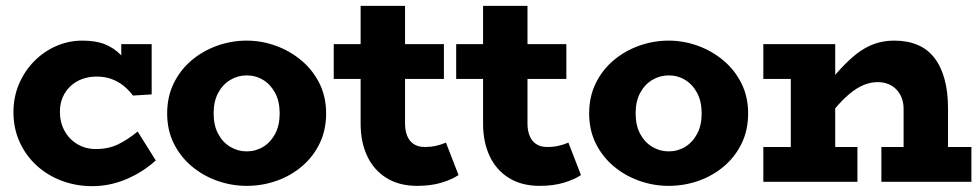

<svg xmlns="http://www.w3.org/2000/svg" viewBox="-20 -622 3351 657"><path d="M296 15Q240 15 191 -3.5Q142 -22 105 -56Q68 -90 47 -136.5Q26 -183 26 -238Q26 -290 45 -334.5Q64 -379 97 -412.5Q130 -446 172.5 -464.5Q215 -483 262 -483Q308 -483 339 -470.5Q370 -458 393.5 -434Q417 -410 438 -375L395 -381V-471H499V-299L435 -295Q420 -315 401.5 -329.5Q383 -344 360.5 -352Q338 -360 311 -360Q284 -360 261 -351.5Q238 -343 221 -327Q204 -311 194.5 -289Q185 -267 185 -240Q185 -203 201 -174Q217 -145 245 -128.5Q273 -112 308 -112Q351 -112 384 -128Q417 -144 451 -172L513 -73Q469 -33 412.5 -9Q356 15 296 15Z M824 14Q772 14 723 -3.5Q674 -21 635.5 -53.5Q597 -86 574.5 -131.5Q552 -177 552 -234Q552 -291 574.5 -337Q597 -383 635.5 -415.5Q674 -448 723 -465.5Q772 -483 824 -483Q875 -483 923.5 -465.5Q972 -448 1011 -415.5Q1050 -383 1073 -337Q1096 -291 1096 -234Q1096 -177 1074 -131.5Q1052 -86 1014 -53.5Q976 -21 927 -3.5Q878 14 824 14ZM824 -104Q855 -104 880.5 -119.5Q906 -135 921.5 -164Q937 -193 937 -234Q937 -275 921.5 -304Q906 -333 880.5 -348.5Q855 -364 824 -364Q794 -364 768 -348.5Q742 -333 726.5 -304Q711 -275 711 -234Q711 -193 726.5 -164Q742 -135 768 -119.5Q794 -104 824 -104Z M1407 14Q1346 14 1302.5 -13Q1259 -40 1236.5 -88Q1214 -136 1214 -199V-602H1366V-199Q1366 -176 1373 -158Q1380 -140 1395 -129.5Q1410 -119 1434 -119Q1454 -119 1472 -123Q1490 -127 1506 -134L1549 -23Q1527 -8 1491 3Q1455 14 1407 14ZM1122 -352V-471H1499V-352Z M1826 14Q1765 14 1721.5 -13Q1678 -40 1655.5 -88Q1633 -136 1633 -199V-602H1785V-199Q1785 -176 1792 -158Q1799 -140 1814 -129.5Q1829 -119 1853 -119Q1873 -119 1891 -123Q1909 -127 1925 -134L1968 -23Q1946 -8 1910 3Q1874 14 1826 14ZM1541 -352V-471H1918V-352Z M2268 14Q2216 14 2167 -3.5Q2118 -21 2079.5 -53.5Q2041 -86 2018.5 -131.5Q1996 -177 1996 -234Q1996 -291 2018.5 -337Q2041 -383 2079.5 -415.5Q2118 -448 2167 -465.5Q2216 -483 2268 -483Q2319 -483 2367.5 -465.5Q2416 -448 2455 -415.5Q2494 -383 2517 -337Q2540 -291 2540 -234Q2540 -177 2518 -131.5Q2496 -86 2458 -53.5Q2420 -21 2371 -3.5Q2322 14 2268 14ZM2268 -104Q2299 -104 2324.5 -119.5Q2350 -135 2365.5 -164Q2381 -193 2381 -234Q2381 -275 2365.5 -304Q2350 -333 2324.5 -348.5Q2299 -364 2268 -364Q2238 -364 2212 -348.5Q2186 -333 2170.5 -304Q2155 -275 2155 -234Q2155 -193 2170.5 -164Q2186 -135 2212 -119.5Q2238 -104 2268 -104Z M3072 0V-250Q3072 -269 3066 -285.5Q3060 -302 3048.5 -314.5Q3037 -327 3020.5 -334Q3004 -341 2983 -341Q2959 -341 2935 -331Q2911 -321 2886.5 -300.5Q2862 -280 2837 -250Q2812 -220 2785 -180V-299Q2820 -346 2851 -380.5Q2882 -415 2911.5 -438Q2941 -461 2972.5 -472Q3004 -483 3040 -483Q3085 -483 3119.5 -468.5Q3154 -454 3177 -424.5Q3200 -395 3212 -351.5Q3224 -308 3224 -250V0ZM2592 0V-119H2914V0ZM2686 0V-471H2838V0ZM2592 -352V-471H2801V-352ZM2996 0V-119H3304V0Z"/></svg>

Font: BioRhyme ExtraBold
Style: Regular
Weight: 800
Designer: Aoife Mooney
Foundry: Aoife Mooney Type
Version: Version 1.600;gftools[0.9.33]